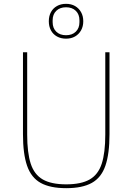

<svg xmlns="http://www.w3.org/2000/svg" viewBox="-20 -971 692 1003"><path d="M100 -698H122V-268Q122 -173 140.5 -116Q159 -59 203.5 -33.5Q248 -8 326 -8Q404 -8 448.5 -33.5Q493 -59 511.5 -116Q530 -173 530 -268V-698H552V-270Q552 -167 530.5 -105Q509 -43 459.5 -15.5Q410 12 326 12Q242 12 192.5 -15.5Q143 -43 121.5 -105Q100 -167 100 -270ZM325 -769Q298 -769 277.5 -780.5Q257 -792 246 -812.5Q235 -833 235 -860Q235 -887 246 -907.5Q257 -928 277.5 -939.5Q298 -951 325 -951Q352 -951 372 -939.5Q392 -928 403.5 -907.5Q415 -887 415 -860Q415 -833 403.5 -812.5Q392 -792 372 -780.5Q352 -769 325 -769ZM325 -787Q357 -787 376 -805.5Q395 -824 395 -855V-865Q395 -896 376 -914.5Q357 -933 325 -933Q293 -933 274 -914.5Q255 -896 255 -865V-855Q255 -824 274 -805.5Q293 -787 325 -787Z"/></svg>

Font: IBM Plex Sans Thin
Style: Regular
Weight: 250
Designer: Mike Abbink, Paul van der Laan, Pieter van Rosmalen
Foundry: Bold Monday
Version: Version 3.201